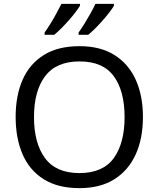

<svg xmlns="http://www.w3.org/2000/svg" viewBox="-20 -964 821 994"><path d="M720 -358Q720 -247 682.5 -164.5Q645 -82 572 -36Q499 10 391 10Q280 10 206.5 -36Q133 -82 97 -165Q61 -248 61 -359Q61 -469 97 -551Q133 -633 206.5 -679Q280 -725 392 -725Q499 -725 572 -679.5Q645 -634 682.5 -551.5Q720 -469 720 -358ZM156 -358Q156 -223 213 -145.5Q270 -68 391 -68Q513 -68 569 -145.5Q625 -223 625 -358Q625 -493 569 -569.5Q513 -646 392 -646Q271 -646 213.5 -569.5Q156 -493 156 -358ZM570 -934Q562 -921 547 -901Q532 -881 512.5 -859Q493 -837 473.5 -817.5Q454 -798 437 -784H387V-796Q401 -815 417 -841Q433 -867 448.5 -894.5Q464 -922 474 -944H570ZM394 -934Q386 -921 371 -901Q356 -881 336.5 -859Q317 -837 297.5 -817.5Q278 -798 261 -784H211V-796Q225 -815 241 -841Q257 -867 272 -894.5Q287 -922 298 -944H394Z"/></svg>

Font: Noto Sans Javanese
Style: Regular
Weight: 400
Designer: Monotype Design Team
Foundry: Monotype Imaging Inc.
Version: Version 2.004